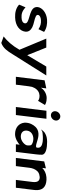

<svg xmlns="http://www.w3.org/2000/svg" viewBox="1013 -1758 975 3042"><g transform="rotate(90 1501.0 -236.5)"><path d="M53 -51C108 0 183 15 256 12C389 8 470 -62 481 -148C488 -205 453 -238 409 -261C356 -287 282 -293 239 -316C224 -324 214 -333 216 -350C220 -379 254 -394 296 -397C349 -401 391 -391 442 -358L485 -447C428 -488 356 -499 291 -494C179 -485 103 -417 92 -350C83 -278 136 -250 198 -228C241 -213 293 -203 325 -184C340 -175 351 -164 349 -144C345 -109 309 -92 262 -90C203 -86 154 -99 96 -153Z M557 194 660 231C745 200 791 130 838 53L1175 -482H1034L854 -180L733 -482H591L768 -57C703 57 632 135 557 194Z M1643 -461C1630 -467 1604 -488 1533 -488C1458 -488 1391 -438 1369 -394L1380 -482L1252 -455L1196 0H1321L1346 -201C1348 -220 1352 -239 1356 -257C1374 -310 1415 -368 1483 -373C1487 -374 1492 -375 1497 -375C1549 -375 1569 -357 1577 -351Z M1742 -629C1737 -588 1766 -555 1806 -555C1846 -555 1884 -588 1889 -629C1894 -670 1864 -704 1824 -704C1784 -704 1747 -670 1742 -629ZM1802 0 1861 -484H1734L1675 0Z M2100 -467C2073 -457 2048 -425 2030 -398C2048 -412 2063 -420 2090 -423C2125 -427 2346 -453 2318 -332C2309 -294 2205 -351 2132 -357C2106 -359 2086 -359 2063 -353C2003 -337 1968 -293 1944 -243C1929 -211 1922 -176 1923 -139C1931 -48 2001 13 2105 13C2181 13 2250 -39 2272 -60L2265 0H2386L2425 -320C2429 -353 2431 -383 2431 -413C2428 -477 2322 -495 2226 -495C2169 -495 2130 -484 2100 -467ZM2144 -78C2080 -78 2042 -115 2049 -176C2057 -243 2116 -277 2181 -277C2229 -277 2272 -255 2280 -239C2284 -221 2286 -200 2283 -179C2279 -144 2217 -78 2144 -78Z M2954 0 2987 -270C2989 -283 2990 -295 2991 -308C2999 -418 2946 -479 2828 -485C2815 -485 2800 -485 2787 -484C2723 -479 2676 -452 2640 -418L2647 -476L2537 -449L2482 0H2611L2638 -216C2644 -264 2660 -301 2682 -328C2701 -355 2731 -371 2769 -375C2774 -377 2780 -378 2786 -378C2850 -378 2872 -338 2862 -260L2830 0Z"/></g></svg>

Font: Bluebird
Style: Obl
Weight: 400
Designer: Jasper
Foundry: Cannot Into Space Fonts
Version: Version 0.98